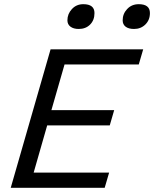

<svg xmlns="http://www.w3.org/2000/svg" viewBox="-20 -888 729 908"><path d="M352.1 -751Q328.1 -751 313.5 -761.7Q298.8 -772.5 298.8 -792Q298.8 -822.3 320.1 -845.2Q341.3 -868.2 374 -868.2Q426.8 -868.2 426.8 -826.2Q426.8 -792.5 406 -771.7Q385.3 -751 352.1 -751ZM613.8 -751Q588.4 -751 574.2 -761.7Q560.1 -772.5 560.1 -792Q560.1 -822.8 581.5 -845.5Q603 -868.2 636.2 -868.2Q689 -868.2 689 -826.2Q689 -793.5 667.5 -772.2Q646 -751 613.8 -751ZM219.2 -654.8H657.2L636.2 -583H285.2L223.1 -367.2H520L499 -294.9H203.1L139.2 -71.8H496.1L475.1 0H30.8Z"/></svg>

Font: IntelOne Mono
Style: Italic
Weight: 400
Italic angle: -16°
Designer: Fred Shallcrass
Foundry: Frere-Jones Type LLC
Version: Version 1.200;hotconv 1.1.0;makeotfexe 2.6.0;FJTRelease1.2